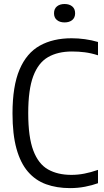

<svg xmlns="http://www.w3.org/2000/svg" viewBox="-20 -943 527 972"><path d="M334.5 9.3Q267.1 9.3 213.2 -10.3Q159.3 -29.9 121.4 -73.9Q83.5 -117.9 63.4 -190.4Q43.3 -262.9 43.3 -368.7Q43.3 -507.2 78.9 -590.8Q114.4 -674.4 181.3 -711.8Q248.2 -749.3 342.5 -749.3Q375.9 -749.3 410.1 -744.6Q444.2 -739.9 476.1 -730.5V-663.1Q440.9 -674.3 409.2 -678.3Q377.6 -682.3 344.2 -682.3Q272.6 -682.3 223.2 -653.8Q173.8 -625.3 148.3 -557.3Q122.9 -489.3 122.9 -370.7Q122.9 -248.9 148.7 -180.8Q174.5 -112.7 223.3 -85.2Q272.1 -57.7 341.2 -57.7Q374.4 -57.7 406.8 -64Q439.2 -70.2 476.1 -83V-15.5Q447.2 -4.9 410.7 2.2Q374.3 9.3 334.5 9.3ZM306.9 -829.5Q282.8 -829.5 268.1 -841.6Q253.5 -853.6 253.5 -875.7Q253.5 -898.4 268.1 -910.5Q282.8 -922.7 306.9 -922.7Q331.1 -922.7 345.7 -910.5Q360.3 -898.4 360.3 -875.7Q360.3 -853.6 345.7 -841.6Q331.1 -829.5 306.9 -829.5Z"/></svg>

Font: Encode Sans Condensed Thin
Style: Regular
Weight: 100
Width: 3
Designer: Multiple Designers
Foundry: Impallari Type
Version: Version 3.002